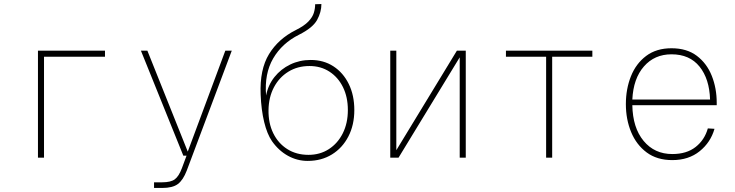

<svg xmlns="http://www.w3.org/2000/svg" viewBox="-20 -781 3640 951"><path d="M168 0V-530H500V-500H198V0Z M743 150V122H783Q826 122 846 107Q866 92 881 52L904 -10H888L678 -530H710L910 -30L1096 -530H1128L905 64Q887 111 861 130.5Q835 150 783 150Z M1504 16Q1452 16 1406 -9.5Q1360 -35 1327 -82Q1303 -117 1288.5 -176.5Q1274 -236 1271 -313Q1266 -437 1312.5 -513Q1359 -589 1445 -632Q1487 -653 1507.5 -674.5Q1528 -696 1534.5 -717.5Q1541 -739 1541 -760L1572 -761Q1572 -721 1550.5 -682Q1529 -643 1461 -609Q1377 -567 1333 -491.5Q1289 -416 1298 -308Q1308 -360 1339.5 -399.5Q1371 -439 1417.5 -461.5Q1464 -484 1519 -484Q1583 -484 1631.5 -452.5Q1680 -421 1707.5 -365Q1735 -309 1735 -236Q1735 -162 1705.5 -105Q1676 -48 1624 -16Q1572 16 1504 16ZM1508 -14Q1565 -14 1609 -42.5Q1653 -71 1678 -121Q1703 -171 1703 -236Q1703 -300 1679 -349Q1655 -398 1612 -426Q1569 -454 1513 -454Q1454 -454 1408.5 -426Q1363 -398 1337 -349Q1311 -300 1310 -236Q1309 -171 1333.5 -121Q1358 -71 1403 -42.5Q1448 -14 1508 -14Z M1913 0V-530H1943V-37L2243 -530H2287V0H2257V-497L1954 0Z M2685 0V-500H2486V-530H2914V-500H2715V0Z M3310 12Q3234 12 3183 -26Q3132 -64 3106 -127Q3080 -190 3080 -265Q3080 -340 3105 -403Q3130 -466 3180.5 -504Q3231 -542 3306 -542Q3382 -542 3431.5 -504.5Q3481 -467 3505.5 -405.5Q3530 -344 3530 -272V-260H3112Q3114 -148 3168 -83Q3222 -18 3310 -18Q3381 -18 3425.5 -53Q3470 -88 3486 -145L3519 -143Q3500 -76 3445.5 -32Q3391 12 3310 12ZM3112 -288H3497Q3494 -390 3445 -451Q3396 -512 3306 -512Q3222 -512 3169.5 -452Q3117 -392 3112 -288Z"/></svg>

Font: Geist Mono Thin
Style: Regular
Weight: 100
Monospace: yes
Designer: Basement.studio, Andrés Briganti, Mateo Zaragoza
Foundry: Basement.studio, Vercel, Andrés Briganti, Guido Ferreyra, Mateo Zaragoza
Version: Version 1.500; ttfautohint (v1.8.4.7-5d5b)